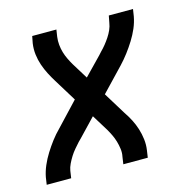

<svg xmlns="http://www.w3.org/2000/svg" viewBox="-85 -610 669 690"><g transform="rotate(-15 250.0 -265.0)"><path d="M6 0 10 -27Q14 -48 23 -69Q32 -90 44.5 -110Q57 -130 71 -148.5Q85 -167 102 -184L183 -270L132 -353Q122 -369 113 -386.5Q104 -404 97.5 -423Q91 -442 88.5 -462.5Q86 -483 89 -504L94 -530H184L180 -504Q178 -489 179.5 -474Q181 -459 185 -445.5Q189 -432 195 -419.5Q201 -407 208 -395L245 -335L309 -401Q311 -404 313.5 -406Q316 -408 318 -411Q328 -421 336.5 -431.5Q345 -442 353 -454Q361 -466 366.5 -478.5Q372 -491 374 -504L379 -530H469L465 -504Q461 -482 452 -461Q443 -440 430.5 -420Q418 -400 404 -381.5Q390 -363 374 -346L292 -260L343 -177Q354 -161 363 -143.5Q372 -126 378 -107Q384 -88 386.5 -67.5Q389 -47 386 -27L382 0H291L295 -27Q298 -41 296 -56Q294 -71 290 -84.5Q286 -98 280 -110.5Q274 -123 267 -135L230 -195L167 -129Q164 -126 162 -124Q160 -122 157 -119Q148 -109 139 -98.5Q130 -88 122.5 -76Q115 -64 109 -51.5Q103 -39 101 -27L97 0Z"/></g></svg>

Font: Iosevka Curly Medium Oblique
Style: Regular
Weight: 500
Italic angle: -9°
Monospace: yes
Designer: Belleve Invis
Foundry: Belleve Invis
Version: Version 11.1.0; ttfautohint (v1.8.3)